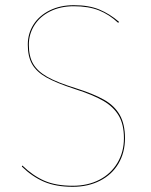

<svg xmlns="http://www.w3.org/2000/svg" viewBox="-20 -710 580 739"><path d="M438 -626 435 -622Q401 -654 361 -670Q321 -686 264 -686Q213 -686 173.5 -666.5Q134 -647 112.5 -613Q91 -579 91 -538Q91 -493 107.5 -464.5Q124 -436 161.5 -414.5Q199 -393 270 -371Q340 -349 380.5 -326Q421 -303 441 -267.5Q461 -232 461 -178Q461 -123 436 -80.5Q411 -38 365 -14.5Q319 9 260 9Q195 9 149.5 -10.5Q104 -30 64 -69L66 -73Q106 -34 150.5 -14.5Q195 5 260 5Q318 5 362.5 -18Q407 -41 432 -83Q457 -125 457 -178Q457 -231 437 -265Q417 -299 377.5 -322Q338 -345 269 -367Q198 -390 159.5 -411.5Q121 -433 104 -462.5Q87 -492 87 -538Q87 -581 109 -615.5Q131 -650 171.5 -670Q212 -690 264 -690Q322 -690 362 -673.5Q402 -657 438 -626Z"/></svg>

Font: FiraGO Four
Style: Regular
Weight: 100
Designer: bBox Type
Foundry: bBox Type GmbH
Version: Version 1.001